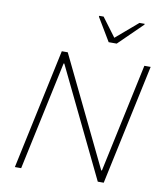

<svg xmlns="http://www.w3.org/2000/svg" viewBox="-98 -1001 933 1081"><g transform="rotate(10 369.0 -460.5)"><path d="M61 0 208 -688H242L543 -66H547L680 -688H716L569 0H535L234 -622H230L97 0ZM459 -784 380 -916 381 -921H406L486 -814L611 -921H641L640 -916L505 -784Z"/></g></svg>

Font: Saira Thin
Style: Italic
Weight: 100
Italic angle: -12°
Designer: Hector Gatti with collaboration of the Omnibus-Type team
Foundry: Omnibus-Type
Version: Version 1.101